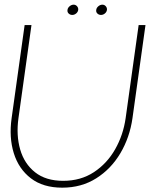

<svg xmlns="http://www.w3.org/2000/svg" viewBox="-20 -810 690 842"><path d="M253 13Q169 13 115.5 -28Q62 -69 40.5 -138.2Q19 -207.5 31 -292L88 -700H118L61 -292Q50.5 -217 68.5 -154.5Q86.5 -92 133.8 -54.5Q181 -17 257 -17Q334 -17 391.8 -55Q449.5 -93 485 -155.5Q520.5 -218 531 -292L588 -700H618L561 -292Q549 -207.5 508 -138.2Q467 -69 402 -28Q337 13 253 13ZM297 -744.5Q287.5 -744.5 281 -750.8Q274.5 -757 276 -766.5Q277 -775.5 285.2 -782.5Q293.5 -789.5 303 -789.5Q312 -789.5 318 -782.5Q324 -775.5 323 -766.5Q321.5 -757 313.8 -750.8Q306 -744.5 297 -744.5ZM423 -744.5Q413.5 -744.5 407 -750.8Q400.5 -757 402 -766.5Q403 -775.5 411.2 -782.5Q419.5 -789.5 429 -789.5Q438 -789.5 444 -782.5Q450 -775.5 449 -766.5Q447.5 -757 439.8 -750.8Q432 -744.5 423 -744.5Z"/></svg>

Font: Urbanist Thin
Style: Italic
Weight: 100
Italic angle: -8°
Designer: Corey Hu
Foundry: Corey Hu
Version: Version 1.321; ttfautohint (v1.8.4.7-5d5b)